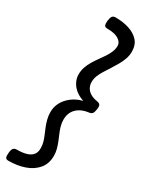

<svg xmlns="http://www.w3.org/2000/svg" viewBox="-262 -991 852 1107"><g transform="rotate(30 164.5 -437.5)"><path d="M24 75Q7 75 3.5 65Q0 55 2 35Q4 12 11.5 3.5Q19 -5 34 -5Q72 -5 98 -13Q124 -21 137 -38Q150 -55 149 -82Q149 -102 143.5 -121.5Q138 -141 129.5 -160Q121 -179 113 -199.5Q105 -220 99 -242.5Q93 -265 93 -290Q93 -324 108.5 -353.5Q124 -383 153.5 -406Q183 -429 225 -440Q194 -450 171.5 -468Q149 -486 137 -510Q125 -534 125 -559Q125 -585 133 -608Q141 -631 154 -652.5Q167 -674 181.5 -694Q196 -714 209 -733.5Q222 -753 230 -773Q238 -793 238 -814Q238 -837 212.5 -853.5Q187 -870 137 -870Q121 -870 117 -879.5Q113 -889 115 -910Q118 -933 125 -941.5Q132 -950 147 -950Q196 -950 236.5 -937Q277 -924 301.5 -897Q326 -870 326 -825Q326 -800 317.5 -776Q309 -752 296 -729.5Q283 -707 269 -685Q255 -663 241.5 -642Q228 -621 220 -600.5Q212 -580 212 -559Q212 -538 221.5 -521Q231 -504 249.5 -493Q268 -482 295 -478Q311 -475 316 -467Q321 -459 318 -438Q315 -416 308.5 -408Q302 -400 286 -398Q253 -394 229 -379.5Q205 -365 192.5 -342.5Q180 -320 180 -290Q180 -268 186 -247Q192 -226 200.5 -206.5Q209 -187 217 -167Q225 -147 231 -125.5Q237 -104 237 -81Q237 -28 208 6.5Q179 41 131 58Q83 75 24 75Z"/></g></svg>

Font: Playwrite GB S
Style: Italic
Weight: 400
Italic angle: -7°
Designer: Veronika Burian, José Scaglione
Foundry: TypeTogether
Version: Version 1.000